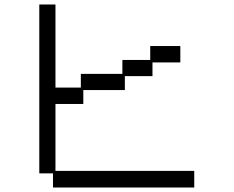

<svg xmlns="http://www.w3.org/2000/svg" viewBox="-20 -807 1040 855"><path d="M155 -787H227V-417H340V-478H525V-540H649V-602H783V-529H659V-468H536V-406H351V-344H227V-46H845V28H216V-35H155Z"/></svg>

Font: DotGothic16
Style: Regular
Weight: 400
Designer: Fontworks Inc.
Foundry: Fontworks Inc.
Version: Version 1.100